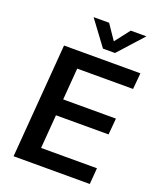

<svg xmlns="http://www.w3.org/2000/svg" viewBox="-166 -1027 928 1127"><g transform="rotate(20 297.5 -464.0)"><path d="M58 0 114 -712H591L582 -611H233L193 -101H542L534 0ZM194 -311 201 -413H547L538 -311ZM452 -928H550L410 -773H335L220 -928H317L380 -835Z"/></g></svg>

Font: Muli
Style: Bold Italic
Weight: 700
Italic angle: -4.541°
Designer: Vernon Adams
Foundry: Vernon Adams
Version: Version 2.100; ttfautohint (v1.8.1.43-b0c9)